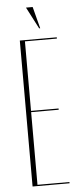

<svg xmlns="http://www.w3.org/2000/svg" viewBox="-58 -885 384 916"><g transform="rotate(-5 133.5 -426.5)"><path d="M237 -699V-693H84V-360H216V-354H84V-6H237V0H60V-699ZM157 -749 103 -853H135L162 -749Z"/></g></svg>

Font: Moniqa Thin Display
Style: Regular
Weight: 100
Designer: Rajesh Rajput
Foundry: Rajesh Rajput
Version: Version 1.000